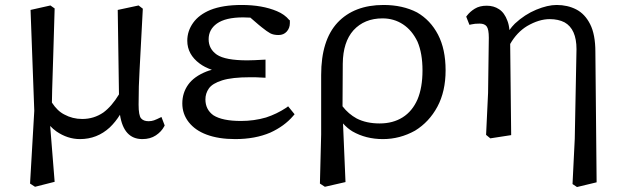

<svg xmlns="http://www.w3.org/2000/svg" viewBox="-20 -546 2501 773"><path d="M553 14Q478 14 463 -84Q445 -55 422 -33Q371 14 302 14Q252 14 207 -17Q193 -27 182 -39L200 186L121 206L101 193L118 -100L103 -506L183 -524L200 -512Q198 -433 194.5 -327.5Q191 -222 190 -184Q190 -159 189 -133Q211 -99 239 -85Q272 -67 311 -67Q358 -67 396 -93Q430 -118 459 -166L454 -506L538 -524L555 -511Q545 -311 542 -265Q538 -202 538 -125Q538 -81 548 -69.5Q558 -58 578 -58Q590 -58 600 -61.5Q610 -65 630 -75L643 -41L641 -37Q630 -16 607.5 -1Q585 14 553 14Z M1068 -12Q1007 14 927 14Q860 14 812 -4Q766 -21 740 -54Q714 -87 714 -129.5Q714 -172 737.5 -205Q761 -238 811 -258Q821 -262 833 -265Q804 -275 784 -290Q734 -327 734 -382Q734 -421 757.5 -454Q781 -487 827 -506Q877 -526 953 -526Q1036 -526 1095 -501Q1126 -488 1144 -466L1147 -464Q1147 -456 1147 -453Q1147 -433 1134.5 -419Q1122 -405 1101.5 -405Q1081 -405 1068 -412Q1055 -419 1034 -436Q1033 -436 988 -475Q974 -476 959 -476Q888 -476 853 -451Q820 -427 820 -388Q820 -349 853 -326Q887 -303 976 -303Q997 -303 1049 -306V-233Q1016 -235 1007 -235H987Q914 -235 874.5 -222.5Q835 -210 821 -190Q807 -170 807 -146Q807 -105 839 -82Q875 -59 950 -59Q1003 -59 1051 -73Q1094 -87 1132 -112L1140 -118L1166 -86L1160 -79Q1125 -38 1068 -12Z M1359 -118Q1383 -87 1416 -69Q1455 -49 1508.5 -49Q1562 -49 1601 -73.5Q1640 -98 1661 -146Q1681 -194 1681 -262.5Q1681 -331 1661 -378Q1639 -424 1602.5 -448Q1566 -472 1520 -472Q1447 -472 1403 -424Q1361 -377 1360 -290ZM1273 -5V-244Q1273 -384 1339 -455Q1406 -526 1524 -526Q1601 -526 1659 -496Q1713 -465 1743.5 -406.5Q1774 -348 1774 -263Q1774 -178 1741 -116.5Q1708 -55 1651 -20Q1590 14 1521.5 14Q1453 14 1399 -17Q1379 -29 1361 -49L1371 187L1288 206L1268 193Z M1879 -448 1870 -446 1857 -479 1860 -483Q1872 -499 1891.5 -511Q1911 -523 1939.5 -523Q1968 -523 1989 -509Q2011 -495 2023 -462Q2029 -447 2031 -425Q2041 -439 2053 -451Q2093 -488 2139 -507Q2185 -526 2221 -526Q2265 -526 2300 -508Q2335 -490 2356 -448.5Q2377 -407 2377 -337L2382 188L2303 207L2285 195L2294 13Q2301 -344 2301 -348Q2301 -429 2253 -456Q2228 -469 2193 -469Q2150 -469 2102 -441Q2061 -416 2034 -369L2038 -2L1954 11L1937 -3L1945 -172L1948 -394Q1948 -428 1939.5 -439.5Q1931 -451 1911 -451Q1891 -451 1879 -448Z"/></svg>

Font: Early Summer Mincho Screen
Style: Regular
Weight: 400
Designer: GuiWonder
Version: Version 1.002